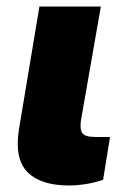

<svg xmlns="http://www.w3.org/2000/svg" viewBox="-20 -566 376 592"><path d="M101.6 -545.9H291L229.5 -194.3Q225.6 -166 234.4 -154.8Q243.2 -143.6 275.4 -143.6H319.3L297.9 -11.7Q272.5 -2.9 244.9 1.5Q217.3 5.9 192.4 5.9Q106.4 5.9 65.4 -34.7Q24.4 -75.2 38.1 -165Z"/></svg>

Font: Inter Tight Black
Style: Italic
Weight: 900
Italic angle: -9.39999°
Designer: Rasmus Andersson
Foundry: rsms
Version: Version 3.004; ttfautohint (v1.8.4.7-5d5b)